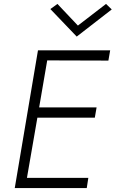

<svg xmlns="http://www.w3.org/2000/svg" viewBox="-20 -956 588 976"><path d="M376 -826 272 -936 236 -910 370 -770 548 -908 519 -936ZM173 -700 55 0H421L429 -52H117L170 -358H462L471 -410H179L220 -649L531 -648L540 -700Z"/></svg>

Font: Jost Light
Style: Italic
Weight: 300
Italic angle: -5°
Version: Version 3.710